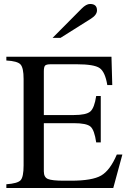

<svg xmlns="http://www.w3.org/2000/svg" viewBox="-20 -948 651 968"><path d="M245 -757 392 -905Q415 -928 434 -928Q469 -928 469 -896Q469 -873 439 -854L285 -757ZM597 -169 551 0H12V-19Q69 -23 84 -39.5Q99 -56 99 -114V-550Q99 -606 83.5 -623Q68 -640 12 -643V-662H542L546 -519H521Q510 -586 482 -605Q454 -624 367 -624H236Q214 -624 207.5 -617.5Q201 -611 201 -588V-368H352Q415 -368 435.5 -386Q456 -404 465 -464H488V-230H465Q456 -293 436 -310Q416 -327 352 -327H201V-84Q201 -54 222 -45.5Q243 -37 302 -37H338Q445 -37 490 -63Q535 -89 569 -169Z"/></svg>

Font: STIX
Style: Regular
Weight: 400
Designer: MicroPress Inc., with final additions and corrections provided by Coen Hoffman, Elsevier (retired)
Version: Version 1.1.1